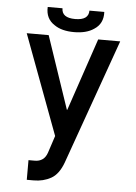

<svg xmlns="http://www.w3.org/2000/svg" viewBox="-58 -687 665 936"><g transform="rotate(5 275.0 -219.0)"><path d="M228 -19 46.4 -506.3H153.8L273.9 -151.4H275.9L396 -506.3H503.9L286.1 105.5Q264.6 164.1 227.1 184.8Q189.5 205.6 143.1 205.6H108.9V109.4H139.2Q185.1 109.4 200.2 65.4ZM414.1 -642.6Q417 -585 372.1 -556.6Q335.9 -531.7 275.4 -531.7Q214.8 -531.7 179.2 -556.6Q134.3 -585 137.2 -642.6H209.5Q209.5 -595.7 275.4 -595.7Q341.3 -595.7 341.3 -642.6Z"/></g></svg>

Font: Alte DIN 1451 Mittelschrift
Style: Regular
Weight: 400
Designer: Peter Wiegel
Foundry: Peter Wiegel
Version: Version 1.002 September 20, 2019